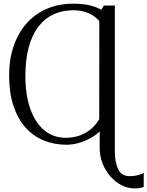

<svg xmlns="http://www.w3.org/2000/svg" viewBox="-20 -773 798 1040"><path d="M709.5 247.5Q672.5 247.5 638.2 230Q604 212.5 577.5 182Q551 151.5 535.5 112Q520 72.5 520 28V-61.5Q499.5 -41 469.2 -24.2Q439 -7.5 405.2 1.8Q371.5 11 340 11Q273 11 216 -12.5Q159 -36 117.2 -83.2Q75.5 -130.5 52.5 -200.8Q29.5 -271 29.5 -365Q29.5 -454 54.8 -525.8Q80 -597.5 125.8 -648.2Q171.5 -699 235.2 -726Q299 -753 375.5 -753Q425.5 -753 464 -744.5Q502.5 -736 528 -720L543 -743H602V45Q602 106 620 143.5Q638 181 681.5 181Q711 181 731.5 174.5Q752 168 758.5 163V239.5Q751.5 242.5 740.8 245Q730 247.5 709.5 247.5ZM337 -26.5Q367.5 -26.5 399.8 -35.2Q432 -44 462.5 -65.8Q493 -87.5 517.5 -127L518 -658Q504.5 -675.5 483.8 -688.8Q463 -702 436 -709.8Q409 -717.5 376.5 -717.5Q319 -717.5 271.5 -696Q224 -674.5 189.8 -631Q155.5 -587.5 136.8 -521.2Q118 -455 117.5 -366Q117 -260.5 143.8 -184.2Q170.5 -108 220 -67.2Q269.5 -26.5 337 -26.5Z"/></svg>

Font: Merriweather 72pt Light
Style: Regular
Weight: 300
Version: Version 2.100